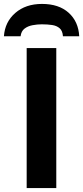

<svg xmlns="http://www.w3.org/2000/svg" viewBox="-46 -959 424 979"><path d="M90 0V-714H241V0ZM168 -939Q254 -939 304 -894Q354 -849 358 -774H275Q273 -802 258 -815Q243 -828 219.5 -831.5Q196 -835 167 -835Q144 -835 120 -830.5Q96 -826 79 -813Q62 -800 59 -774H-26Q-21 -847 32 -893Q85 -939 168 -939Z"/></svg>

Font: Noto IKEA Arabic
Style: Bold
Weight: 700
Designer: Monotype Design Team
Foundry: Monotype Imaging Inc.
Version: Version 1.200